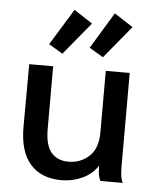

<svg xmlns="http://www.w3.org/2000/svg" viewBox="-52 -751 654 807"><g transform="rotate(5 275.0 -348.0)"><path d="M237 11Q152 11 105.5 -41.5Q59 -94 59 -198L60 -463H161V-199Q161 -130 187 -99.5Q213 -69 260 -69Q310 -69 346.5 -102Q383 -135 383 -204V-463H484V-73Q484 -53 485.5 -35Q487 -17 495 0H401Q393 -16 391.5 -32Q390 -48 390 -64Q366 -27 324.5 -8Q283 11 237 11ZM366 -519 307 -554 400 -707 479 -656ZM195 -519 136 -554 230 -707 308 -656Z"/></g></svg>

Font: Inconsolata SemiExpanded SemiBold
Style: Regular
Weight: 600
Width: 6
Monospace: yes
Designer: Raph Levien, Cyreal, Brenton Simpson
Foundry: Raph Levien, Cyreal, Google
Version: Version 3.001; ttfautohint (v1.8.2.53-6de2)